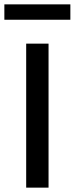

<svg xmlns="http://www.w3.org/2000/svg" viewBox="-64 -860 342 880"><path d="M158.5 0H56V-660H158.5ZM258.5 -769.5H-44V-840H258.5Z"/></svg>

Font: Lucymar Sans Medium
Style: Regular
Weight: 500
Foundry: The League of Moveable Type (original font) / Main changes by Cristiano Sobral with portions from Mirco Monsees
Version: Version 2.001;August 30, 2020;FontCreator 13.0.0.2681 64-bit